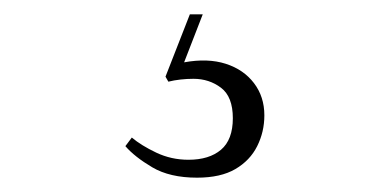

<svg xmlns="http://www.w3.org/2000/svg" viewBox="-20 -23 540 268"><path d="M255 225Q217 225 192.5 210.5Q168 196 155 181L164 169Q177 180 198 190Q219 200 243 200Q272 200 288.5 186Q305 172 305 142Q305 112 288.5 99.5Q272 87 250 87Q241 87 232 88Q223 89 215 91L211 84L245 -3H263L237 64Q270 58 295 66Q320 74 334.5 93Q349 112 349 138Q349 161 339 181Q329 201 308.5 213Q288 225 255 225Z"/></svg>

Font: Literata 60pt ExtraLight
Style: Regular
Weight: 250
Designer: Latin by Veronika Burian and Jose Scaglione. Greek by Irene Vlachou. Cyrillic by Vera Evstafieva.
Foundry: TypeTogether
Version: Version 3.103;gftools[0.9.29]